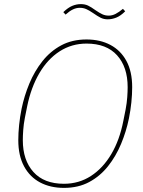

<svg xmlns="http://www.w3.org/2000/svg" viewBox="-20 -902 698 934"><path d="M291 12Q225 12 175 -14.5Q125 -41 97 -93Q69 -145 69 -220Q69 -255 73 -294Q77 -333 85 -373Q98 -436 123 -496Q148 -556 186.5 -604.5Q225 -653 278 -681.5Q331 -710 401 -710Q467 -710 517 -683.5Q567 -657 595 -605.5Q623 -554 623 -478Q623 -443 619 -404Q615 -365 607 -325Q594 -262 569 -202Q544 -142 505.5 -93.5Q467 -45 414 -16.5Q361 12 291 12ZM291 -8Q364 -8 422.5 -46Q481 -84 521.5 -152.5Q562 -221 580 -314L591 -369Q597 -401 599 -429Q601 -457 601 -478Q601 -576 549.5 -633Q498 -690 401 -690Q329 -690 270.5 -652.5Q212 -615 171.5 -546Q131 -477 112 -384L101 -329Q95 -298 93 -269.5Q91 -241 91 -220Q91 -123 142.5 -65.5Q194 -8 291 -8ZM504 -808Q485 -808 470 -815.5Q455 -823 432 -839Q413 -852 399 -858Q385 -864 368 -864Q351 -864 334.5 -856Q318 -848 299 -831L288 -843Q311 -865 331.5 -873.5Q352 -882 373 -882Q393 -882 408 -875Q423 -868 445 -852Q464 -839 478 -832.5Q492 -826 509 -826Q526 -826 542.5 -834.5Q559 -843 578 -859L589 -847Q567 -825 546 -816.5Q525 -808 504 -808Z"/></svg>

Font: IBM Plex Sans Thin
Style: Italic
Weight: 250
Italic angle: -11.31°
Designer: Mike Abbink, Paul van der Laan, Pieter van Rosmalen
Foundry: Bold Monday
Version: Version 3.201